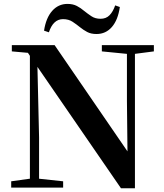

<svg xmlns="http://www.w3.org/2000/svg" viewBox="-20 -975 855 998"><path d="M208.9 -815.6Q219.1 -882.2 251.2 -918.4Q283.3 -954.7 330.7 -954.7Q359.2 -954.7 379.7 -943.9Q400.2 -933.1 416.5 -919Q434.9 -904.2 454.9 -890.8Q474.8 -877.4 502.7 -877.4Q531.4 -877.4 549.4 -895.8Q567.4 -914.1 578.7 -947L602.9 -938.5Q593.2 -871.2 561.6 -834.7Q529.9 -798.2 481.6 -798.2Q452.8 -798.2 432.9 -808.9Q413 -819.6 396 -833.4Q377.8 -848.2 357.3 -861.8Q336.7 -875.5 307.6 -875.5Q281.8 -875.5 263.4 -858.1Q245.1 -840.8 234.1 -807.1ZM38.2 0V-32.6L143.5 -47.3H171.3L308.2 -32.6V0ZM135.4 0V-713.4H172.6L183.1 -260.5V0ZM509.4 -707.9V-740.5H779.8V-707.9L674.8 -694.2H648.1ZM608.8 3.6 161.7 -646.1 159 -649.2 125.1 -700.4 41.5 -707.9V-740.5H263.8L662.2 -159.6L643 -152.8L639.8 -449.6V-740.5H681.4V3.6Z"/></svg>

Font: Noto Serif SC
Style: Regular
Weight: 200
Designer: Ryoko NISHIZUKA 西塚涼子 (kana & ideographs); Frank Grießhammer (Latin, Greek & Cyrillic); Wenlong ZHANG 张文龙 (bopomofo); San
Foundry: Adobe
Version: Version 2.001;hotconv 1.1.0;makeotfexe 2.6.0